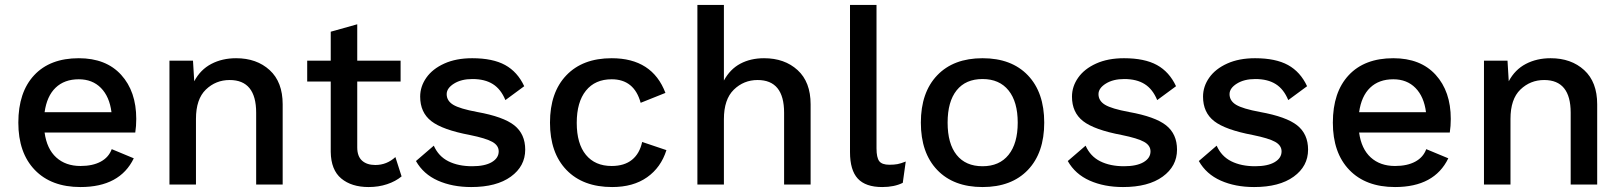

<svg xmlns="http://www.w3.org/2000/svg" viewBox="-20 -745 6546 775"><path d="M526 -210H160Q169 -144 207 -109.5Q245 -75 305 -75Q354 -75 386.5 -92.5Q419 -110 431 -143L520 -106Q464 10 305 10Q187 10 120.5 -59Q54 -128 54 -250Q54 -373 118 -441.5Q182 -510 298 -510Q408 -510 469 -443Q530 -376 530 -265Q530 -236 526 -210ZM160 -292H430Q422 -355 387.5 -390Q353 -425 298 -425Q240 -425 204.5 -391Q169 -357 160 -292Z M1121 -324V0H1014V-290Q1014 -422 907 -422Q851 -422 811 -383.5Q771 -345 771 -265V0H664V-500H759L764 -417Q789 -464 833 -487Q877 -510 933 -510Q1016 -510 1068.5 -462Q1121 -414 1121 -324Z M1601 -33Q1577 -13 1542.5 -1.5Q1508 10 1468 10Q1399 10 1357.5 -24.5Q1316 -59 1315 -132V-416H1220V-500H1315V-617L1422 -647V-500H1597V-416H1422V-150Q1422 -114 1441.5 -96.5Q1461 -79 1495 -79Q1541 -79 1576 -111Z M1659 -95 1731 -157Q1750 -114 1790 -94Q1830 -74 1886 -74Q1937 -74 1965 -90.5Q1993 -107 1993 -134Q1993 -158 1967 -172.5Q1941 -187 1877 -200Q1766 -221 1721 -256Q1676 -291 1676 -355Q1676 -396 1701 -431.5Q1726 -467 1773.5 -488.5Q1821 -510 1886 -510Q1969 -510 2019 -482.5Q2069 -455 2096 -397L2020 -341Q2002 -385 1969.5 -405.5Q1937 -426 1887 -426Q1842 -426 1812.5 -407.5Q1783 -389 1783 -365Q1783 -338 1809.5 -322Q1836 -306 1906 -293Q2012 -274 2056 -239Q2100 -204 2100 -141Q2100 -74 2042 -32Q1984 10 1882 10Q1806 10 1747.5 -16Q1689 -42 1659 -95Z M2666 -370 2566 -330Q2540 -425 2449 -425Q2382 -425 2345 -379Q2308 -333 2308 -249Q2308 -165 2345 -120Q2382 -75 2449 -75Q2500 -75 2531 -100Q2562 -125 2572 -172L2670 -139Q2648 -69 2592 -29.5Q2536 10 2451 10Q2333 10 2266.5 -59Q2200 -128 2200 -250Q2200 -372 2266 -441Q2332 -510 2449 -510Q2613 -510 2666 -370Z M3252 -324V0H3145V-290Q3145 -422 3038 -422Q2982 -422 2942 -383Q2902 -344 2902 -264V0H2795V-725H2902V-420Q2927 -466 2968.5 -488Q3010 -510 3064 -510Q3147 -510 3199.5 -462Q3252 -414 3252 -324Z M3518 -146Q3518 -109 3529 -94.5Q3540 -80 3570 -80Q3589 -80 3602.5 -82.5Q3616 -85 3636 -93L3624 -7Q3590 10 3541 10Q3474 10 3442.5 -24Q3411 -58 3411 -131V-725H3518Z M4195 -250Q4195 -128 4129 -59Q4063 10 3946 10Q3829 10 3763 -59Q3697 -128 3697 -250Q3697 -372 3763 -441Q3829 -510 3946 -510Q4063 -510 4129 -441Q4195 -372 4195 -250ZM3805 -250Q3805 -165 3841.5 -119.5Q3878 -74 3946 -74Q4014 -74 4051 -120Q4088 -166 4088 -250Q4088 -334 4051 -380Q4014 -426 3946 -426Q3878 -426 3841.5 -380.5Q3805 -335 3805 -250Z M4290 -95 4362 -157Q4381 -114 4421 -94Q4461 -74 4517 -74Q4568 -74 4596 -90.5Q4624 -107 4624 -134Q4624 -158 4598 -172.5Q4572 -187 4508 -200Q4397 -221 4352 -256Q4307 -291 4307 -355Q4307 -396 4332 -431.5Q4357 -467 4404.5 -488.5Q4452 -510 4517 -510Q4600 -510 4650 -482.5Q4700 -455 4727 -397L4651 -341Q4633 -385 4600.5 -405.5Q4568 -426 4518 -426Q4473 -426 4443.5 -407.5Q4414 -389 4414 -365Q4414 -338 4440.5 -322Q4467 -306 4537 -293Q4643 -274 4687 -239Q4731 -204 4731 -141Q4731 -74 4673 -32Q4615 10 4513 10Q4437 10 4378.5 -16Q4320 -42 4290 -95Z M4819 -95 4891 -157Q4910 -114 4950 -94Q4990 -74 5046 -74Q5097 -74 5125 -90.5Q5153 -107 5153 -134Q5153 -158 5127 -172.5Q5101 -187 5037 -200Q4926 -221 4881 -256Q4836 -291 4836 -355Q4836 -396 4861 -431.5Q4886 -467 4933.5 -488.5Q4981 -510 5046 -510Q5129 -510 5179 -482.5Q5229 -455 5256 -397L5180 -341Q5162 -385 5129.5 -405.5Q5097 -426 5047 -426Q5002 -426 4972.5 -407.5Q4943 -389 4943 -365Q4943 -338 4969.5 -322Q4996 -306 5066 -293Q5172 -274 5216 -239Q5260 -204 5260 -141Q5260 -74 5202 -32Q5144 10 5042 10Q4966 10 4907.5 -16Q4849 -42 4819 -95Z M5832 -210H5466Q5475 -144 5513 -109.5Q5551 -75 5611 -75Q5660 -75 5692.5 -92.5Q5725 -110 5737 -143L5826 -106Q5770 10 5611 10Q5493 10 5426.5 -59Q5360 -128 5360 -250Q5360 -373 5424 -441.5Q5488 -510 5604 -510Q5714 -510 5775 -443Q5836 -376 5836 -265Q5836 -236 5832 -210ZM5466 -292H5736Q5728 -355 5693.5 -390Q5659 -425 5604 -425Q5546 -425 5510.5 -391Q5475 -357 5466 -292Z M6427 -324V0H6320V-290Q6320 -422 6213 -422Q6157 -422 6117 -383.5Q6077 -345 6077 -265V0H5970V-500H6065L6070 -417Q6095 -464 6139 -487Q6183 -510 6239 -510Q6322 -510 6374.5 -462Q6427 -414 6427 -324Z"/></svg>

Font: Work Sans Medium
Style: Regular
Weight: 500
Designer: Wei Huang
Foundry: Wei Huang
Version: Version 1.500